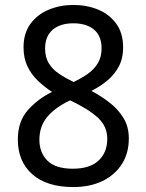

<svg xmlns="http://www.w3.org/2000/svg" viewBox="-20 -745 591 775"><path d="M276 10Q169 10 110.5 -41.5Q52 -93 52 -182Q52 -255 92.5 -300.5Q133 -346 190 -374Q158 -395 132 -420Q106 -445 90.5 -478Q75 -511 75 -554Q75 -611 103 -649Q131 -687 177 -706Q223 -725 276 -725Q331 -725 376.5 -706Q422 -687 449.5 -649Q477 -611 477 -553Q477 -510 460 -477.5Q443 -445 414.5 -421Q386 -397 349 -378Q387 -358 421.5 -331.5Q456 -305 478 -269.5Q500 -234 500 -186Q500 -126 471.5 -82Q443 -38 393 -14Q343 10 276 10ZM274 -64Q343 -64 378 -97Q413 -130 413 -185Q413 -235 375 -270Q337 -305 263 -340Q202 -311 170.5 -273Q139 -235 139 -181Q139 -129 171.5 -96.5Q204 -64 274 -64ZM277 -414Q309 -429 334.5 -447Q360 -465 375 -490Q390 -515 390 -550Q390 -600 359.5 -625.5Q329 -651 275 -651Q241 -651 215.5 -639.5Q190 -628 176 -605.5Q162 -583 162 -550Q162 -514 177 -489.5Q192 -465 218 -447.5Q244 -430 277 -414Z"/></svg>

Font: gurmukhi25
Style: Book
Weight: 400
Designer: Jelle Bosma - Monotype Design Team
Foundry: Monotype Imaging Inc.
Version: Version 2.003